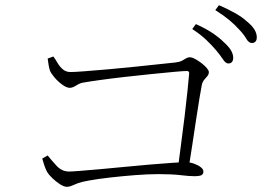

<svg xmlns="http://www.w3.org/2000/svg" viewBox="-20 -792 1040 741"><path d="M814 -598Q798 -617 776 -638Q754 -659 722 -680L736 -699Q774 -682 800 -664.5Q826 -647 843 -630Q863 -612 871.5 -597.5Q880 -583 880 -569Q880 -558 875 -552.5Q870 -547 861 -547Q851 -547 840.5 -563Q830 -579 814 -598ZM904 -677Q886 -697 865 -714.5Q844 -732 811 -753L825 -772Q862 -756 889 -740.5Q916 -725 932 -710Q953 -693 962 -678Q971 -663 971 -648Q971 -637 966 -631.5Q961 -626 952 -626Q940 -626 930.5 -642.5Q921 -659 904 -677ZM164 -566 186 -574Q194 -563 202.5 -548.5Q211 -534 223 -524Q235 -514 252 -514Q267 -514 306.5 -517Q346 -520 397.5 -524.5Q449 -529 501.5 -534.5Q554 -540 596.5 -544.5Q639 -549 658 -551Q674 -553 683 -558Q692 -563 698.5 -567Q705 -571 712 -571Q721 -571 733 -564.5Q745 -558 757.5 -548.5Q770 -539 778 -529.5Q786 -520 786 -514Q786 -505 780.5 -498.5Q775 -492 768.5 -484.5Q762 -477 759 -465Q756 -449 750 -414Q744 -379 737 -331.5Q730 -284 722 -232Q714 -180 706 -130H665Q671 -178 678.5 -233.5Q686 -289 692.5 -343Q699 -397 703.5 -440.5Q708 -484 710 -508Q711 -518 701 -518Q688 -518 650.5 -514.5Q613 -511 563 -506Q513 -501 460.5 -495Q408 -489 365 -483Q322 -477 300 -473Q288 -471 274 -462Q260 -453 249 -453Q237 -453 220 -465.5Q203 -478 190 -493.5Q177 -509 173 -519Q170 -527 167.5 -542Q165 -557 164 -566ZM143 -180 164 -192Q179 -173 199 -151.5Q219 -130 247 -130Q257 -130 288.5 -132.5Q320 -135 365.5 -139Q411 -143 461.5 -148Q512 -153 559.5 -157Q607 -161 644 -163.5Q681 -166 697 -166Q713 -166 728.5 -160.5Q744 -155 754.5 -147Q765 -139 765 -130Q765 -120 757.5 -116Q750 -112 730 -112Q709 -112 677 -116Q645 -120 591 -120Q551 -120 500 -116Q449 -112 401.5 -106.5Q354 -101 322 -95Q294 -90 279.5 -84.5Q265 -79 256.5 -75Q248 -71 238 -71Q227 -71 211.5 -81Q196 -91 182 -104.5Q168 -118 162 -128Q156 -139 150.5 -155.5Q145 -172 143 -180Z"/></svg>

Font: Noto Serif JP
Style: Regular
Weight: 200
Designer: Ryoko NISHIZUKA 西塚涼子 (kana & ideographs); Frank Grießhammer (Latin, Greek & Cyrillic); Wenlong ZHANG 张文龙 (bopomofo); San
Foundry: Adobe
Version: Version 2.001;hotconv 1.1.0;makeotfexe 2.6.0